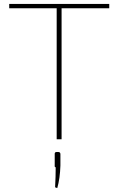

<svg xmlns="http://www.w3.org/2000/svg" viewBox="-20 -710 604 979"><path d="M537 -668H294V0H269V-668H27V-690H537ZM269 65H277Q288 65 288 76V134Q286 200 272 249L261 245Q264 189 264 143Q261 143 259.5 140Q258 137 259 134V76Q258 65 269 65Z"/></svg>

Font: Exo 2.0 Thin
Style: Regular
Weight: 250
Designer: Natanael Gama
Version: Version 1.001;PS 001.001;hotconv 1.0.70;makeotf.lib2.5.58329